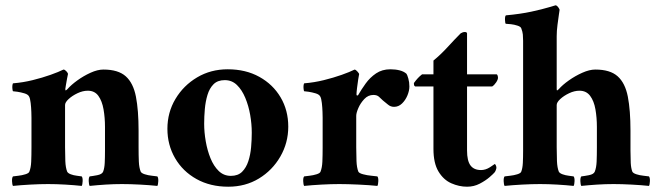

<svg xmlns="http://www.w3.org/2000/svg" viewBox="-20 -699 2481 726"><path d="M371 -436Q427 -436 455.5 -410.5Q484 -385 494 -333.5Q504 -282 504 -205V-142Q504 -111 505 -88Q506 -65 512 -50Q515 -44 527.5 -40Q540 -36 554.5 -34.5Q569 -33 575 -32Q579 -27 578.5 -14Q578 -1 575 4Q547 1 509.5 -1Q472 -3 441 -3Q410 -3 379 -1Q348 1 319 4Q316 -1 315.5 -14Q315 -27 319 -32Q329 -33 347.5 -36.5Q366 -40 370 -50Q375 -63 376 -83Q377 -103 377 -129Q377 -132 377 -135.5Q377 -139 377 -142V-219Q377 -254 371.5 -285.5Q366 -317 352 -336.5Q338 -356 312 -356Q293 -356 273 -346.5Q253 -337 239.5 -324.5Q226 -312 226 -302V-142Q226 -115 227 -90Q228 -65 234 -50Q237 -44 247.5 -40Q258 -36 270.5 -34.5Q283 -33 289 -32Q293 -27 292.5 -14Q292 -1 289 4Q261 1 227 -1Q193 -3 162 -3Q131 -3 94.5 -1Q58 1 29 4Q26 -1 25.5 -14Q25 -27 29 -32Q36 -33 49.5 -34.5Q63 -36 76 -40Q89 -44 91 -50Q97 -65 98 -88Q99 -111 99 -142V-254Q99 -259 98.5 -275.5Q98 -292 96 -309.5Q94 -327 90 -334Q86 -342 72.5 -346Q59 -350 46 -352Q33 -354 29 -354Q28 -355 27 -362.5Q26 -370 27 -377Q28 -384 30 -384Q67 -387 103.5 -396Q140 -405 171 -416Q202 -427 220 -436Q225 -436 231 -429.5Q237 -423 237 -419Q236 -415 233.5 -401.5Q231 -388 229 -376Q227 -364 227 -363Q227 -358 228 -357Q230 -357 235 -362Q249 -378 272.5 -395Q296 -412 322.5 -424Q349 -436 371 -436Z M841 -437Q909 -437 960.5 -408.5Q1012 -380 1041 -331Q1070 -282 1070 -220Q1070 -159 1040 -107Q1010 -55 959 -24Q908 7 843 7Q775 7 723 -22Q671 -51 642 -101Q613 -151 613 -212Q613 -274 643.5 -325Q674 -376 725.5 -406.5Q777 -437 841 -437ZM830 -396Q803 -396 787.5 -380.5Q772 -365 764.5 -340Q757 -315 754.5 -286.5Q752 -258 752 -231Q752 -199 758 -164.5Q764 -130 776 -100.5Q788 -71 807 -52.5Q826 -34 853 -34Q880 -34 895.5 -49.5Q911 -65 919 -89.5Q927 -114 929.5 -142.5Q932 -171 932 -197Q932 -230 926 -264.5Q920 -299 907.5 -329Q895 -359 876 -377.5Q857 -396 830 -396Z M1456 -437Q1475 -437 1491 -433Q1507 -429 1517 -420Q1520 -416 1524 -402Q1528 -388 1528 -372Q1528 -356 1520.5 -338Q1513 -320 1500 -307.5Q1487 -295 1470 -295Q1457 -295 1447 -303.5Q1437 -312 1428 -319Q1420 -327 1412.5 -333.5Q1405 -340 1392 -340Q1372 -340 1357.5 -324.5Q1343 -309 1335 -290.5Q1327 -272 1327 -261V-142Q1327 -115 1328 -90Q1329 -65 1335 -50Q1338 -44 1353 -40Q1368 -36 1384.5 -34.5Q1401 -33 1407 -32Q1411 -27 1410.5 -14Q1410 -1 1407 4Q1379 1 1336.5 -1Q1294 -3 1263 -3Q1232 -3 1195.5 -1Q1159 1 1130 4Q1127 -1 1126.5 -14Q1126 -27 1130 -32Q1137 -33 1150.5 -34.5Q1164 -36 1177 -40Q1190 -44 1192 -50Q1198 -65 1199 -88Q1200 -111 1200 -142V-254Q1200 -259 1199.5 -275.5Q1199 -292 1197 -309.5Q1195 -327 1191 -334Q1187 -342 1173.5 -346Q1160 -350 1147 -352Q1134 -354 1130 -354Q1129 -355 1128 -362.5Q1127 -370 1128 -377Q1129 -384 1131 -384Q1168 -387 1204.5 -396Q1241 -405 1272 -416Q1303 -427 1321 -436Q1326 -435 1332 -428Q1338 -421 1338 -419Q1337 -415 1334.5 -399Q1332 -383 1330 -366Q1328 -349 1328 -342Q1328 -338 1330.5 -338Q1333 -338 1334 -339Q1346 -360 1362.5 -383Q1379 -406 1402 -421.5Q1425 -437 1456 -437Z M1746 -418H1857Q1860 -418 1861.5 -413.5Q1863 -409 1863 -405Q1863 -398 1856 -387.5Q1849 -377 1841 -372H1746V-130Q1746 -91 1759 -73.5Q1772 -56 1799 -56Q1816 -56 1832.5 -66.5Q1849 -77 1851 -79Q1853 -78 1855 -73.5Q1857 -69 1857 -65Q1857 -61 1854.5 -55Q1852 -49 1850 -47Q1846 -42 1831 -29Q1816 -16 1794 -4.5Q1772 7 1746 7Q1716 7 1686.5 -6Q1657 -19 1638 -50.5Q1619 -82 1619 -136V-372H1550Q1546 -374 1545.5 -378Q1545 -382 1545 -385Q1553 -396 1560 -403.5Q1567 -411 1576 -418H1619V-470Q1647 -493 1673.5 -522Q1700 -551 1722 -573Q1730 -578 1737.5 -578Q1745 -578 1746 -573Z M2231 -436Q2287 -436 2315.5 -410.5Q2344 -385 2354 -333.5Q2364 -282 2364 -205V-142Q2364 -139 2364 -135.5Q2364 -132 2364 -129Q2364 -103 2365 -83Q2366 -63 2371 -50Q2374 -44 2386.5 -40Q2399 -36 2413.5 -34.5Q2428 -33 2434 -32Q2438 -27 2437.5 -14Q2437 -1 2434 4Q2406 1 2368.5 -1Q2331 -3 2300 -3Q2269 -3 2238 -1Q2207 1 2178 4Q2175 -1 2174.5 -14Q2174 -27 2178 -32Q2188 -33 2206.5 -36.5Q2225 -40 2229 -50Q2235 -65 2236 -88Q2237 -111 2237 -142V-219Q2237 -254 2231.5 -285.5Q2226 -317 2211.5 -336.5Q2197 -356 2171 -356Q2152 -356 2132 -346.5Q2112 -337 2098.5 -324.5Q2085 -312 2085 -302V-142Q2085 -115 2086 -90Q2087 -65 2093 -50Q2096 -44 2107 -40Q2118 -36 2130.5 -34.5Q2143 -33 2149 -32Q2153 -27 2152.5 -14Q2152 -1 2149 4Q2121 1 2087 -1Q2053 -3 2022 -3Q1991 -3 1954 -1Q1917 1 1888 4Q1885 -1 1884.5 -14Q1884 -27 1888 -32Q1895 -33 1909 -34.5Q1923 -36 1936 -40Q1949 -44 1951 -50Q1956 -63 1957 -83Q1958 -103 1958 -129Q1958 -132 1958 -135.5Q1958 -139 1958 -142V-545Q1958 -558 1957 -568.5Q1956 -579 1951 -592Q1949 -598 1937 -602Q1925 -606 1912 -607.5Q1899 -609 1893 -609Q1890 -609 1889.5 -623.5Q1889 -638 1893 -641Q1948 -646 1989.5 -655Q2031 -664 2055.5 -671.5Q2080 -679 2081 -679Q2086 -678 2090.5 -672Q2095 -666 2096 -662Q2096 -662 2093.5 -645Q2091 -628 2088 -605Q2085 -582 2085 -562V-363Q2085 -358 2086 -357Q2088 -357 2093 -362Q2107 -378 2131 -395Q2155 -412 2182 -424Q2209 -436 2231 -436Z"/></svg>

Font: Amiri
Style: Bold
Weight: 700
Designer: Khaled Hosny
Version: Version 0.113